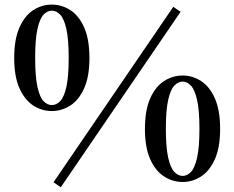

<svg xmlns="http://www.w3.org/2000/svg" viewBox="-20 -771 1006 824"><path d="M202.1 -294.4Q159.6 -294.4 122.9 -318Q86.3 -341.6 63.6 -392Q40.9 -442.5 40.9 -521.9Q40.9 -602.4 63.6 -653.2Q86.3 -704.1 122.9 -727.7Q159.6 -751.2 202.1 -751.2Q245 -751.2 281.7 -727.7Q318.5 -704.1 341.2 -653.2Q363.8 -602.4 363.8 -521.9Q363.8 -442.5 341.2 -392Q318.5 -341.6 281.7 -318Q245 -294.4 202.1 -294.4ZM202.1 -320.1Q222.2 -320.1 238.6 -337.1Q254.9 -354.1 264.9 -398.2Q274.8 -442.3 274.8 -521.9Q274.8 -602.6 264.9 -646.6Q254.9 -690.5 238.6 -707.9Q222.2 -725.2 202.1 -725.2Q183.1 -725.2 166.9 -708.2Q150.8 -691.2 140.9 -647.3Q130.9 -603.3 130.9 -521.9Q130.9 -441.6 140.9 -397.5Q150.8 -353.4 166.9 -336.7Q183.1 -320.1 202.1 -320.1ZM764 10Q721.1 10 684.3 -13.6Q647.4 -37.2 624.7 -87.6Q602 -138.1 602 -217.8Q602 -298.3 624.7 -349Q647.4 -399.7 684.3 -423.3Q721.1 -446.9 764 -446.9Q806.1 -446.9 842.8 -423.3Q879.6 -399.7 902.1 -349Q924.7 -298.3 924.7 -217.8Q924.7 -138.1 902.1 -87.6Q879.6 -37.2 842.8 -13.6Q806.1 10 764 10ZM764 -16Q783.1 -16 799.4 -33Q815.8 -50 825.8 -94Q835.9 -137.9 835.9 -217.8Q835.9 -298.2 825.8 -342.2Q815.8 -386.1 799.4 -403.5Q783.1 -420.9 764 -420.9Q744.9 -420.9 728.4 -403.9Q711.9 -386.9 701.9 -342.9Q691.8 -298.9 691.8 -217.8Q691.8 -137.9 701.9 -94Q711.9 -50 728.4 -33Q744.9 -16 764 -16ZM240.9 32.6 209.6 11.2 723.7 -741.7 755 -720.3Z"/></svg>

Font: Source Han Serif JP VF
Style: Regular
Weight: 250
Designer: Ryoko NISHIZUKA 西塚涼子 (kana & ideographs); Frank Grießhammer (Latin, Greek & Cyrillic); Wenlong ZHANG 张文龙 (bopomofo); San
Foundry: Adobe
Version: Version 2.001;hotconv 1.1.0;makeotfexe 2.6.0